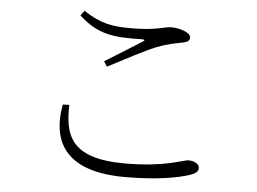

<svg xmlns="http://www.w3.org/2000/svg" viewBox="-50 -761 1100 822"><g transform="rotate(5 500.0 -350.0)"><path d="M265 -676C346 -601 415 -594 535 -597C550 -597 551 -594 540 -587C501 -562 436 -522 383 -489L397 -467C462 -501 554 -550 602 -569C654 -589 683 -592 710 -598C732 -602 741 -608 741 -623C741 -643 694 -659 659 -659C623 -659 600 -640 485 -640C406 -640 355 -648 281 -697ZM251 -290C248 -166 270 -61 509 -61C687 -61 755 -98 782 -98C804 -98 827 -86 827 -69C827 -54 817 -45 790 -36C746 -22 660 -3 515 -3C269 -3 192 -118 223 -289Z"/></g></svg>

Font: Kiri Minchoo Light
Style: Regular
Weight: 300
Designer: Ryoko NISHIZUKA 西塚涼子 (kana & ideographs); Frank Grießhammer (Latin, Greek & Cyrillic);
akenotsuki.com/eyeben/fonts/ (U+
Foundry: Adobe
akenotsuki.com/eyeben/fonts/
Version: Version 4.002;hotconv 1.0.119;makeotfexe 2.5.65604